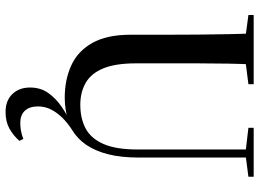

<svg xmlns="http://www.w3.org/2000/svg" viewBox="-141 -563 933 691"><g transform="rotate(90 325.5 -217.5)"><path d="M132 -632 34 -645V-664H283V-645L181 -632ZM383 229Q342 229 318.5 204.5Q295 180 295 141Q295 103 314.5 75.5Q334 48 364.5 27Q395 6 426 -7L409 5Q392 10 372.5 13Q353 16 331 16Q268 16 216.5 -7Q165 -30 135 -82.5Q105 -135 105 -221V-356Q105 -408 104.5 -464Q104 -520 103 -572Q102 -624 100 -664H212Q210 -624 209 -572Q208 -520 208 -464Q208 -408 208 -356V-240Q208 -167 226 -123Q244 -79 278 -59.5Q312 -40 357 -40Q406 -40 442 -59Q478 -78 498 -123Q518 -168 518 -246V-664H547V-250Q547 -186 535 -139.5Q523 -93 501 -61Q479 -29 447 -10Q426 3 406.5 22Q387 41 375 63.5Q363 86 363 112Q363 143 378.5 159.5Q394 176 422 176Q436 176 450.5 173.5Q465 171 480 165L487 179Q467 202 442 215.5Q417 229 383 229ZM525 -635 440 -645V-664H616V-645L539 -635Z"/></g></svg>

Font: Source Serif 4 60pt SemiBold
Style: Regular
Weight: 600
Version: Version 4.004;hotconv 1.0.116;makeotfexe 2.5.65601